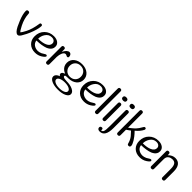

<svg xmlns="http://www.w3.org/2000/svg" viewBox="309 -2198 3898 3898"><g transform="rotate(45 2257.5 -249.5)"><path d="M471.7 -469.7Q471.7 -403.8 430.7 -285.2Q406.2 -214.8 373 -147.5Q314.5 -28.8 283.2 -9.3Q268.6 0 253.4 0Q198.7 0 137.7 -117.2Q118.2 -153.8 82.5 -241.2Q28.3 -375.5 28.3 -460.9Q28.3 -500.5 68.4 -500.5Q106.4 -500.5 108.9 -462.9Q113.8 -332 182.6 -195.3Q236.3 -89.4 258.8 -78.1Q281.7 -100.1 327.6 -189.9Q383.3 -298.8 409.2 -471.7Q411.1 -500.5 440.4 -500.5Q471.7 -500.5 471.7 -469.7Z M798.3 -274.4Q879.4 -310.5 879.4 -377.9Q879.4 -414.6 853 -437Q826.7 -459.5 781.7 -459.5Q695.8 -459.5 645.5 -380.4Q605 -316.9 605 -241.7Q726.1 -241.7 798.3 -274.4ZM935.1 -125Q945.3 -129.9 953.6 -129.9Q968.8 -129.9 976.6 -114.3Q978 -110.8 978 -107.4Q978 -83 912.6 -39.6Q844.7 4.9 756.3 4.9Q650.4 4.9 584.5 -59.1Q519 -123 519 -227.1Q519 -347.7 598.1 -426.8Q677.2 -505.4 797.9 -505.4Q873.5 -505.4 920.9 -469.7Q968.3 -434.1 968.3 -376Q968.3 -334.5 953.1 -310.5Q928.2 -263.2 858.4 -231.9Q756.8 -193.8 606 -190.9Q612.3 -128.9 663.6 -92.8Q710 -60.1 775.4 -60.1Q812.5 -60.1 862.3 -81.5Q905.3 -105 935.1 -125Z M1292.5 -479.5Q1310.1 -458 1310.1 -428.2Q1310.1 -414.6 1304.7 -406.7Q1297.4 -397 1282.2 -397L1274.4 -397.5Q1270 -397.9 1259.8 -403.8Q1250 -409.7 1239.3 -413.6Q1228 -417 1221.2 -417Q1180.7 -417 1155.3 -355.5Q1137.2 -310.5 1133.8 -251.5L1133.3 -250.5V-39.6Q1133.3 0 1092.8 0Q1052.7 0 1052.7 -39.6V-460Q1052.7 -499.5 1092.8 -499.5Q1133.3 -499.5 1133.3 -460V-391.1Q1188 -500.5 1251.5 -500.5Q1274.9 -500.5 1292.5 -479.5Z M1741.2 143.6Q1789.1 121.1 1789.1 84Q1789.1 47.9 1741.2 24.9Q1693.4 2 1617.7 2Q1542.5 2 1494.6 24.9Q1446.8 47.9 1446.8 84Q1446.8 119.6 1494.6 143.1Q1542.5 166.5 1615.2 166.5Q1692.9 166.5 1741.2 143.6ZM1446.8 -307.6Q1446.8 -239.7 1491.2 -194.8Q1535.6 -149.9 1603.5 -149.9Q1675.8 -149.9 1720.2 -193.4Q1765.1 -236.8 1765.1 -307.6Q1765.1 -377 1720.2 -421.4Q1676.3 -464.8 1605.5 -464.8Q1535.6 -464.8 1491.2 -420.9Q1446.8 -377 1446.8 -307.6ZM1801.3 -5.9Q1873 29.3 1873 84Q1873 137.7 1801.3 172.9Q1729.5 207.5 1617.7 207.5Q1504.9 207.5 1433.1 172.9Q1361.8 137.7 1361.8 83.5Q1361.8 28.8 1432.6 -6.3Q1438.5 -8.8 1457.5 -16.1Q1425.3 -34.7 1425.3 -60.1Q1425.3 -71.8 1432.1 -85Q1444.3 -107.4 1494.6 -127Q1456.1 -141.6 1429.7 -163.1Q1361.8 -219.7 1361.8 -307.6Q1361.8 -396 1429.2 -452.1Q1497.1 -508.3 1604.5 -508.3Q1712.4 -508.3 1780.8 -452.1Q1849.1 -395.5 1849.1 -306.6Q1849.1 -219.7 1780.8 -163.1Q1717.3 -111.3 1618.2 -106.9Q1538.1 -106.9 1526.9 -99.6Q1515.1 -91.8 1515.1 -79.6Q1515.1 -67.4 1526.9 -59.6Q1554.2 -41 1620.6 -40.5Q1731.4 -40 1801.3 -5.9Z M2202.6 -274.4Q2283.7 -310.5 2283.7 -377.9Q2283.7 -414.6 2257.3 -437Q2231 -459.5 2186 -459.5Q2100.1 -459.5 2049.8 -380.4Q2009.3 -316.9 2009.3 -241.7Q2130.4 -241.7 2202.6 -274.4ZM2339.4 -125Q2349.6 -129.9 2357.9 -129.9Q2373 -129.9 2380.9 -114.3Q2382.3 -110.8 2382.3 -107.4Q2382.3 -83 2316.9 -39.6Q2249 4.9 2160.6 4.9Q2054.7 4.9 1988.8 -59.1Q1923.3 -123 1923.3 -227.1Q1923.3 -347.7 2002.4 -426.8Q2081.5 -505.4 2202.1 -505.4Q2277.8 -505.4 2325.2 -469.7Q2372.6 -434.1 2372.6 -376Q2372.6 -334.5 2357.4 -310.5Q2332.5 -263.2 2262.7 -231.9Q2161.1 -193.8 2010.3 -190.9Q2016.6 -128.9 2067.9 -92.8Q2114.3 -60.1 2179.7 -60.1Q2216.8 -60.1 2266.6 -81.5Q2309.6 -105 2339.4 -125Z M2544.9 -33.7Q2544.9 7.3 2504.4 7.3Q2463.9 7.3 2463.9 -33.7V-667Q2463.9 -708 2504.4 -708Q2544.9 -708 2544.9 -667Z M2753.4 -41Q2753.4 0 2713.9 0Q2674.3 0 2674.3 -41V-460Q2674.8 -501 2713.9 -501Q2753.4 -501 2753.4 -460ZM2714.4 -572.3Q2657.2 -572.3 2657.2 -618.7Q2657.2 -665.5 2714.4 -665.5Q2771 -665.5 2771 -618.7Q2771 -572.3 2714.4 -572.3Z M2929.7 -501Q2969.7 -501 2969.7 -460.4V-37.1Q2969.7 208.5 2818.8 208.5Q2788.1 208.5 2770 194.3Q2752.4 179.7 2752.4 155.3Q2752.4 137.2 2764.6 127Q2776.4 116.2 2796.4 116.2Q2810.1 116.2 2817.9 124Q2826.2 131.3 2826.2 145Q2826.7 147.9 2826.7 150.4Q2826.7 161.6 2821.3 168.9Q2825.2 169.4 2829.1 169.4Q2861.3 169.4 2875.5 133.8Q2889.6 98.1 2889.6 -22.9V-460.4Q2889.6 -501 2929.7 -501ZM2928.7 -572.3Q2871.6 -572.3 2871.6 -618.7Q2871.6 -665.5 2928.7 -665.5Q2985.4 -665.5 2985.4 -618.7Q2985.4 -572.3 2928.7 -572.3Z M3480 -40Q3480 0 3440.4 0Q3409.2 0 3401.9 -30.8Q3381.8 -111.3 3334.5 -170.4Q3303.2 -208.5 3257.8 -255.4Q3232.4 -236.8 3210.4 -221.7Q3183.6 -202.6 3172.9 -195.8V-40Q3172.9 0 3133.3 0Q3093.8 0 3093.8 -40V-660.6Q3093.8 -700.7 3133.3 -700.7Q3172.4 -700.7 3172.9 -660.6V-254.9Q3192.9 -268.6 3218.3 -288.1Q3257.8 -318.4 3296.9 -356.9Q3335 -394.5 3387.7 -487.8Q3395.5 -505.4 3414.6 -505.4Q3444.3 -505.4 3444.3 -475.1L3441.9 -462.9Q3400.4 -377.9 3311 -305.7Q3356 -260.3 3390.6 -215.3Q3417 -181.2 3437.5 -147.5Q3480 -76.2 3480 -42Z M3802.7 -274.4Q3883.8 -310.5 3883.8 -377.9Q3883.8 -414.6 3857.4 -437Q3831.1 -459.5 3786.1 -459.5Q3700.2 -459.5 3649.9 -380.4Q3609.4 -316.9 3609.4 -241.7Q3730.5 -241.7 3802.7 -274.4ZM3939.5 -125Q3949.7 -129.9 3958 -129.9Q3973.1 -129.9 3981 -114.3Q3982.4 -110.8 3982.4 -107.4Q3982.4 -83 3917 -39.6Q3849.1 4.9 3760.7 4.9Q3654.8 4.9 3588.9 -59.1Q3523.4 -123 3523.4 -227.1Q3523.4 -347.7 3602.5 -426.8Q3681.6 -505.4 3802.2 -505.4Q3877.9 -505.4 3925.3 -469.7Q3972.7 -434.1 3972.7 -376Q3972.7 -334.5 3957.5 -310.5Q3932.6 -263.2 3862.8 -231.9Q3761.2 -193.8 3610.4 -190.9Q3616.7 -128.9 3668 -92.8Q3714.4 -60.1 3779.8 -60.1Q3816.9 -60.1 3866.7 -81.5Q3909.7 -105 3939.5 -125Z M4415.5 -443.8Q4458.5 -387.7 4458.5 -278.8L4458 -39.6Q4458 0 4418.5 0Q4378.9 0 4378.9 -39.6L4378.4 -278.8Q4378.4 -365.2 4349.1 -403.8Q4322.8 -438.5 4268.1 -438.5Q4220.2 -438.5 4186 -416.5Q4138.7 -386.2 4137.2 -320.3V-39.6Q4137.2 0 4097.7 0Q4058.1 0 4058.1 -39.6V-460.9Q4058.1 -500.5 4097.7 -500.5Q4137.2 -500.5 4137.2 -460.9V-428.2Q4207 -499.5 4289.6 -499.5Q4373 -499.5 4415.5 -443.8Z"/></g></svg>

Font: inglobal
Style: Regular
Weight: 400
Designer: Andrey Kochetov, Denis Davydov, Evgeny Yurtaev
Foundry: inglobal
Version: Version 1.00 September 25, 2014, initial release